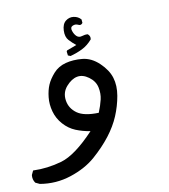

<svg xmlns="http://www.w3.org/2000/svg" viewBox="-80 -368 653 743"><g transform="rotate(-10 246.5 3.0)"><path d="M17.6 308.6 1 300.8Q-8.8 287.1 -6.8 269.5L1 252.9Q57.6 254.9 113.8 238.8Q169.9 222.7 246.1 141.6Q215.8 136.7 189.5 126Q163.1 115.2 142.6 92.3Q122.1 69.3 114.3 40.5Q106.4 11.7 109.4 -15.6Q112.3 -43 121.1 -63.5Q129.9 -84 148.9 -105.5Q168 -127 197.8 -134.8Q227.5 -142.6 263.2 -139.2Q298.8 -135.7 329.1 -106.9Q359.4 -78.1 369.1 -46.4Q378.9 -14.6 372.1 24.9Q365.2 64.5 349.6 101.6Q334 138.7 306.2 174.8Q278.3 210.9 238.8 245.6Q199.2 280.3 139.6 299.8Q80.1 319.3 17.6 308.6ZM290 77.1Q300.8 50.8 306.2 27.8Q311.5 4.9 306.2 -20Q300.8 -44.9 277.3 -62Q253.9 -79.1 231.4 -74.7Q209 -70.3 188.5 -46.9Q168 -23.4 172.9 8.3Q177.7 40 205.1 59.6Q232.4 79.1 290 77.1ZM220.7 -158.2 210.9 -162.1 209 -177.7 210.9 -181.6 250 -196.3Q236.3 -207 223.6 -220.7Q210.9 -234.4 211.9 -259.8Q212.9 -285.2 227.1 -296.4Q241.2 -307.6 258.8 -305.2Q276.4 -302.7 287.1 -290L288.1 -276.4Q281.2 -266.6 271 -272Q260.7 -277.3 249.5 -272.5Q238.3 -267.6 243.2 -252.9Q248 -238.3 256.8 -230.5Q265.6 -222.7 277.8 -226.6Q290 -230.5 300.8 -229.5Q311.5 -220.7 308.6 -208Q290 -186.5 268.1 -175.8Q246.1 -165 220.7 -158.2Z"/></g></svg>

Font: JasonHandwriting1
Style: Regular
Weight: 400
Version: Version 1.48.20